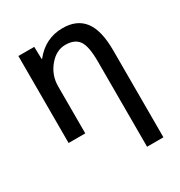

<svg xmlns="http://www.w3.org/2000/svg" viewBox="-176 -652 930 993"><g transform="rotate(-30 289.0 -155.0)"><path d="M72.3 0V-519.5H167L168.9 -445.3H170.9Q238.3 -530.3 341.8 -530.3Q426.8 -530.3 469.2 -474.6Q511.7 -418.9 511.7 -299.8V219.7H414.1V-290Q414.1 -380.9 390.1 -414.6Q366.2 -448.2 311 -448.2Q255.9 -448.2 213.9 -397.5Q171.9 -346.7 171.9 -280.3V0Z"/></g></svg>

Font: GenEi M Gothic v2 Medium
Style: Regular
Weight: 500
Version: Version 2.0